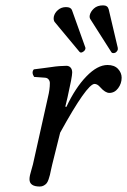

<svg xmlns="http://www.w3.org/2000/svg" viewBox="-20 -679 469 709"><path d="M221.2 -285.2 225.1 -284.2Q258.3 -355 299.1 -397Q339.8 -439 377 -439Q402.3 -439 415.8 -424.6Q429.2 -410.2 429.2 -392.1Q429.2 -370.6 416.3 -353.3Q403.3 -335.9 383.8 -335.9Q368.7 -335.9 350.1 -356.9Q339.8 -369.1 329.1 -369.1Q301.3 -369.1 202.1 -189L172.9 -71.8Q170.9 -64.9 168.5 -52.5Q166 -40 164.3 -33Q162.6 -25.9 159.4 -16.6Q156.2 -7.3 152.3 -2.4Q148.4 2.4 141.8 6.1Q135.3 9.8 127 9.8Q88.9 9.8 88.9 -17.1Q88.9 -23.9 90.8 -32.5Q92.8 -41 96.2 -52.5Q99.6 -64 101.6 -71.8L157.2 -320.8Q164.1 -348.6 164.1 -372.1Q164.1 -379.9 159.4 -385.7Q154.8 -391.6 146 -392.1L106 -395Q95.2 -411.6 105 -422.9Q117.7 -424.3 138.7 -427.2L171.4 -431.6Q183.6 -433.6 198.7 -434.8Q213.9 -436 225.1 -436Q234.9 -436 240.7 -429.4Q246.6 -422.9 246.6 -411.1Q246.6 -395.5 229.5 -320.3ZM223.6 -652.8Q241.2 -652.8 245.6 -642.1L295.4 -502.9V-499Q293.9 -492.7 288.3 -488.8Q282.7 -484.9 279.8 -484.9Q275.4 -484.9 273.4 -487.8L181.6 -598.1Q176.8 -605.5 178.7 -617.2Q181.6 -631.3 194.1 -642.1Q206.5 -652.8 223.6 -652.8ZM360.8 -659.2Q377.4 -659.2 381.3 -645L415 -502V-496.1Q414.6 -492.7 410.2 -487.8Q405.8 -482.9 398.4 -482.9Q393.6 -482.9 391.6 -485.8L314.5 -606.9Q309.6 -613.3 311.5 -623Q314.5 -636.2 326.9 -647.7Q339.4 -659.2 360.8 -659.2Z"/></svg>

Font: Linux Libertine G
Style: Italic
Weight: 400
Italic angle: -12°
Designer: Philipp H. Poll
Foundry: Philipp H. Poll
Version: Version 5.1.3